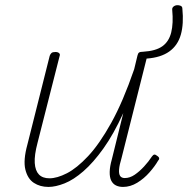

<svg xmlns="http://www.w3.org/2000/svg" viewBox="-20 -720 741 757"><path d="M171 17Q138 17 113.5 1Q89 -15 80 -51.5Q71 -88 88 -150L176 -500Q179 -508 183.5 -511.5Q188 -515 199 -515Q208 -515 213 -510.5Q218 -506 215 -499L128 -157Q115 -108 117 -77.5Q119 -47 133.5 -32Q148 -17 175 -17Q205 -17 244 -37Q283 -57 327.5 -104.5Q372 -152 418.5 -235.5Q465 -319 509 -447L522 -501Q524 -510 528.5 -513Q533 -516 544 -516Q594 -519 620 -537.5Q646 -556 655 -592Q664 -628 659 -681Q658 -689 664 -694Q670 -699 678 -699.5Q686 -700 692.5 -697Q699 -694 699 -686Q705 -626 693 -583.5Q681 -541 647.5 -517Q614 -493 558 -489L459 -96Q451 -70 449.5 -52.5Q448 -35 453.5 -26.5Q459 -18 472 -18Q492 -18 511 -31Q530 -44 548 -63.5Q566 -83 579 -103Q584 -110 588.5 -110.5Q593 -111 599 -106Q607 -101 607.5 -96Q608 -91 603 -86Q591 -65 569.5 -40.5Q548 -16 521 0.5Q494 17 465 17Q449 17 437 11Q425 5 418.5 -8Q412 -21 412.5 -42.5Q413 -64 421 -92L466 -274Q428 -191 388 -135Q348 -79 309 -45Q270 -11 234.5 3Q199 17 171 17Z"/></svg>

Font: Playwrite IS Thin
Style: Regular
Weight: 250
Designer: Veronika Burian, José Scaglione
Foundry: TypeTogether
Version: Version 1.002